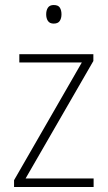

<svg xmlns="http://www.w3.org/2000/svg" viewBox="-20 -745 429 765"><path d="M353 0H36V-27L306 -496H57V-529H352V-502L82 -34H353ZM194 -725Q212 -725 218.5 -714.5Q225 -704 225 -688Q225 -672 218 -661.5Q211 -651 194 -651Q178 -651 171 -661.5Q164 -672 164 -688Q164 -704 171 -714.5Q178 -725 194 -725Z"/></svg>

Font: Noto Sans Ethiopic SemiCondensed ExtraLight
Style: Regular
Weight: 200
Width: 4
Designer: Monotype Design Team
Foundry: Monotype Imaging Inc.
Version: Version 2.102; ttfautohint (v1.8.4.7-5d5b)